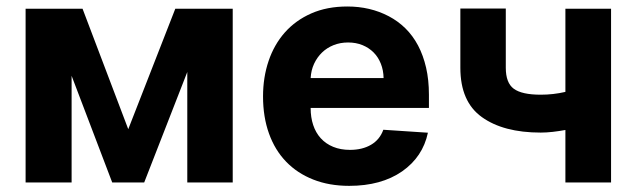

<svg xmlns="http://www.w3.org/2000/svg" viewBox="-20 -573 1996 603"><path d="M60.4 0V-545.5H239.3L382.8 -167.3L530.5 -545.5H710.9V0H568.2V-346.9L432.9 0H332.4L204.9 -334.9V0Z M806.1 -270.2Q806.1 -329.9 823.5 -381.4Q840.9 -432.9 874.6 -471.1Q908.4 -509.2 957.7 -530.9Q1007.1 -552.6 1070.7 -552.6Q1142.8 -552.6 1201 -522Q1230.1 -506.7 1253.4 -483.8Q1276.6 -460.9 1293 -430Q1309.3 -399.1 1318.2 -360.6Q1327.1 -322.1 1327.1 -275.6V-234H955.6V-233.7Q955.6 -204.5 963.6 -180.4Q971.6 -156.2 987.4 -138.8Q1003.2 -121.4 1026.3 -111.9Q1049.4 -102.3 1079.2 -102.3Q1117.9 -102.3 1145.2 -118.3Q1172.6 -134.2 1183.9 -165.5L1323.9 -156.2Q1307.9 -80.3 1242.9 -34.8Q1177.2 10.7 1076.7 10.7Q1013.8 10.7 963.8 -9.1Q913.7 -28.8 878.6 -65.2Q843.4 -101.6 824.8 -153.6Q806.1 -205.6 806.1 -270.2ZM955.6 -327.8H1184.7Q1184.3 -352.3 1176.1 -372.9Q1168 -393.5 1153.4 -408.2Q1138.8 -422.9 1118.4 -431.3Q1098 -439.6 1073.2 -439.6Q1048.7 -439.6 1027.7 -431.3Q1006.7 -422.9 991.3 -408Q975.9 -393.1 966.4 -372.7Q957 -352.3 955.6 -327.8Z M1568.5 -546.2V-360.1Q1568.5 -312.9 1593.4 -294.4Q1618.6 -275.6 1678.3 -275.6Q1718 -275.6 1755.7 -284.4V-545.5H1899.1V0H1755.7V-164.8Q1736.2 -161.2 1716.3 -158.9Q1696.4 -156.6 1678.3 -156.6Q1561.1 -156.6 1493.3 -205.3Q1425.8 -253.6 1425.8 -360.1V-546.2Z"/></svg>

Font: Inter P
Style: Bold
Weight: 700
Designer: Rasmus Andersson
Foundry: rsms
Version: Version 3.018;git-588b23468